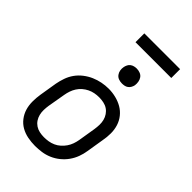

<svg xmlns="http://www.w3.org/2000/svg" viewBox="-269 -1026 1138 1138"><g transform="rotate(45 300.0 -457.0)"><path d="M253 8Q222 8 191.5 2Q161 -4 135.5 -18.5Q110 -33 92 -56.5Q74 -80 65.5 -108Q57 -136 57 -167.5Q57 -199 62 -230L80 -340Q85 -367 94.5 -394.5Q104 -422 121 -446Q138 -470 162 -488.5Q186 -507 212.5 -518.5Q239 -530 267 -535.5Q295 -541 323 -541Q354 -541 384 -533.5Q414 -526 439 -511.5Q464 -497 482.5 -474Q501 -451 510 -422.5Q519 -394 519 -362.5Q519 -331 513 -300L495 -190Q491 -163 481 -136Q471 -109 454 -85Q437 -61 413.5 -42Q390 -23 363 -11.5Q336 0 308 4Q280 8 253 8ZM254 -66Q273 -66 291.5 -69Q310 -72 328 -80Q346 -88 361 -101.5Q376 -115 387 -131Q398 -147 404.5 -165.5Q411 -184 414 -202L432 -312Q435 -332 435.5 -351Q436 -370 431.5 -388Q427 -406 416.5 -421.5Q406 -437 391 -447Q376 -457 357 -461Q338 -465 319 -465Q300 -465 281.5 -461.5Q263 -458 245.5 -449.5Q228 -441 213 -428Q198 -415 187.5 -398.5Q177 -382 171 -364Q165 -346 162 -328L143 -218Q140 -199 139.5 -179.5Q139 -160 143.5 -142Q148 -124 158 -109Q168 -94 183 -84Q198 -74 216.5 -70Q235 -66 254 -66ZM356 -618Q341 -618 327.5 -623Q314 -628 305.5 -639.5Q297 -651 294.5 -665.5Q292 -680 295 -695Q297 -705 302 -715Q307 -725 316 -731.5Q325 -738 335.5 -740.5Q346 -743 356 -743Q371 -743 385 -737.5Q399 -732 407 -720.5Q415 -709 417.5 -694.5Q420 -680 418 -665Q416 -655 410.5 -645Q405 -635 396 -628.5Q387 -622 376.5 -620Q366 -618 356 -618ZM240 -848V-922H540V-848Z"/></g></svg>

Font: Iosevka Curly Extended Oblique
Style: Regular
Weight: 400
Width: 7
Italic angle: -9°
Monospace: yes
Designer: Belleve Invis
Foundry: Belleve Invis
Version: Version 11.1.0; ttfautohint (v1.8.3)